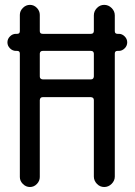

<svg xmlns="http://www.w3.org/2000/svg" viewBox="-20 -750 540 770"><path d="M344.7 -545.9H151.4Q140.6 -545.9 139.6 -535.2V-443.4Q139.6 -432.6 151.4 -431.6H344.7Q355.5 -431.6 356.4 -443.4V-535.2Q355.5 -545.9 344.7 -545.9ZM43.9 -545.9Q30.3 -545.9 20 -556.2Q9.8 -566.4 9.8 -580.1Q9.8 -593.8 20 -604Q30.3 -614.3 43.9 -614.3H48.8Q59.6 -614.3 59.6 -625V-690.4Q59.6 -706.1 71.8 -718.3Q84 -730.5 100.1 -730.5Q116.2 -730.5 127.9 -718.3Q139.6 -706.1 139.6 -690.4V-625Q139.6 -614.3 151.4 -614.3H344.7Q355.5 -614.3 356.4 -625V-688.5Q356.4 -705.1 368.7 -717.8Q380.9 -730.5 397.9 -730.5Q415 -730.5 427.7 -717.8Q440.4 -705.1 440.4 -688.5V-625Q440.4 -614.3 451.2 -614.3H457Q469.7 -614.3 480 -604Q490.2 -593.8 490.2 -580.1Q490.2 -566.4 480 -556.2Q469.7 -545.9 457 -545.9H451.2Q440.4 -545.9 440.4 -535.2V-42Q440.4 -25.4 427.7 -12.7Q415 0 397.9 0Q380.9 0 368.7 -12.7Q356.4 -25.4 356.4 -42V-348.6Q356.4 -359.4 344.7 -360.4H151.4Q140.6 -360.4 139.6 -348.6V-40Q139.6 -24.4 127.9 -12.2Q116.2 0 100.1 0Q84 0 71.8 -12.2Q59.6 -24.4 59.6 -40V-535.2Q59.6 -545.9 48.8 -545.9Z"/></svg>

Font: Rounded-X Mgen+ 2m regular
Style: Regular
Weight: 400
Designer: [Source Han Sans]
Ryoko NISHIZUKA  (kana & ideographs); Paul D. Hunt (Latin, Greek & Cyrillic); Wenlong ZHANG  (bopomofo
Version: Version 1.059.20150602